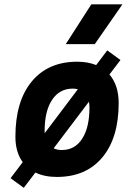

<svg xmlns="http://www.w3.org/2000/svg" viewBox="-20 -815 626 895"><path d="M90.8 60.5 29.3 15.6 85.9 -59.1Q51.8 -106 51.8 -177.7Q51.8 -342.8 127.9 -435.1Q204.1 -527.3 339.8 -527.3Q389.6 -527.3 428.2 -511.7L480 -580.1L541.5 -535.2L490.2 -467.8Q533.2 -417.5 533.2 -335Q533.2 -172.4 457 -81.3Q380.9 9.8 245.1 9.8Q187.5 9.8 145 -10.7ZM268.6 -115.7Q329.1 -115.7 363 -168.2Q397 -220.7 397 -314Q397 -328.1 394.5 -340.8L230 -123.5Q246.6 -115.7 268.6 -115.7ZM188.5 -194.3 342.8 -398.9Q331.5 -401.9 318.8 -401.9Q257.3 -401.9 222.7 -349.4Q188 -296.9 188 -203.6Q188 -198.7 188.5 -194.3ZM286.6 -609.4 405.8 -794.9H550.8L421.9 -609.4Z"/></svg>

Font: CaskaydiaCove NFP
Style: Bold Italic
Weight: 700
Italic angle: -10°
Designer: Aaron Bell
Foundry: Saja Typeworks
Version: Version 2111.001; VTT 6.35;Nerd Fonts 3.1.1